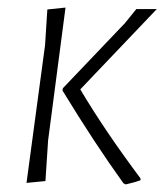

<svg xmlns="http://www.w3.org/2000/svg" viewBox="-20 -479 437 507"><path d="M50 4 99 -360 105 -454 153 -459 107 -108 100 -1ZM394 -455 192 -243Q256 -135 351 -8V-3Q338 2 312 8L306 5Q229 -102 145 -240L146 -246L310 -418L340 -455Z"/></svg>

Font: Alegreya Sans Light
Style: Italic
Weight: 300
Italic angle: -7°
Designer: Juan Pablo del Peral
Foundry: Huerta Tipografica
Version: Version 2.007